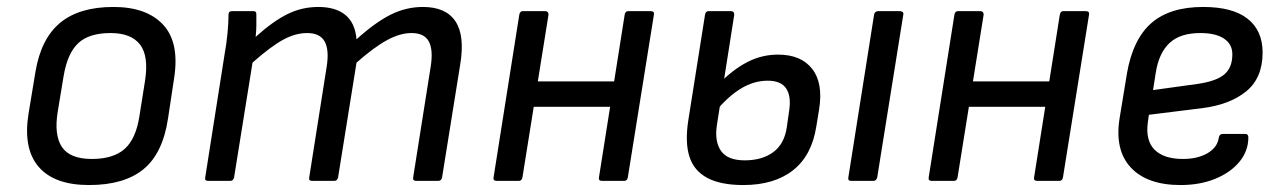

<svg xmlns="http://www.w3.org/2000/svg" viewBox="-20 -520 3683 552"><path d="M236 12Q136 12 91 -40.5Q46 -93 62 -193L82 -314Q98 -409 153 -454.5Q208 -500 306 -500Q401 -500 448.5 -449.5Q496 -399 481 -298L463 -179Q448 -79 392.5 -33.5Q337 12 236 12ZM244 -63Q306 -63 338.5 -92Q371 -121 381 -187L397 -288Q408 -359 382.5 -392Q357 -425 298 -425Q236 -425 205 -396Q174 -367 163 -302L146 -199Q135 -132 158 -97.5Q181 -63 244 -63Z M578 0Q568 0 570 -10L626 -366Q631 -393 634 -423.5Q637 -454 637 -478Q637 -488 647 -488H708Q713 -488 715 -486Q717 -484 717 -479Q717 -464 717 -448Q717 -432 715 -414Q765 -459 806.5 -479.5Q848 -500 895 -500Q945 -500 973 -477Q1001 -454 1005 -407Q1058 -455 1102.5 -477.5Q1147 -500 1196 -500Q1262 -500 1289.5 -458.5Q1317 -417 1303 -334L1251 -10Q1249 0 1240 0H1176Q1166 0 1168 -11L1218 -327Q1226 -376 1213 -400.5Q1200 -425 1163 -425Q1130 -425 1092.5 -404.5Q1055 -384 1005 -340L952 -10Q951 -6 948.5 -3Q946 0 941 0H877Q867 0 869 -10L919 -327Q927 -376 913.5 -400.5Q900 -425 863 -425Q829 -425 793.5 -405.5Q758 -386 706 -340L653 -10Q652 -6 649.5 -3Q647 0 642 0Z M1711 0Q1700 0 1702 -10L1776 -478Q1778 -488 1786 -488H1850Q1862 -488 1860 -478L1785 -10Q1783 0 1775 0ZM1408 0Q1397 0 1399 -10L1473 -478Q1475 -488 1483 -488H1547Q1557 -488 1557 -478L1482 -10Q1480 0 1472 0ZM1499 -213 1510 -286H1761L1750 -213Z M2117 12Q2052 12 2013.5 -8.5Q1975 -29 1962 -70Q1949 -111 1959 -175L2007 -478Q2009 -488 2017 -488H2081Q2091 -488 2091 -478L2041 -160Q2034 -113 2053 -86Q2072 -59 2121 -59Q2171 -59 2203 -82.5Q2235 -106 2242 -154L2249 -203Q2255 -244 2240 -266Q2225 -288 2187 -288Q2147 -288 2109.5 -265Q2072 -242 2036 -198L2048 -280Q2087 -320 2128.5 -341.5Q2170 -363 2217 -363Q2283 -363 2315 -322Q2347 -281 2335 -206L2327 -157Q2314 -73 2260 -30.5Q2206 12 2117 12ZM2427 0Q2417 0 2419 -10L2493 -478Q2495 -488 2505 -488H2567Q2572 -488 2575 -485.5Q2578 -483 2577 -478L2502 -10Q2501 -6 2498.5 -3Q2496 0 2491 0Z M2962 0Q2951 0 2953 -10L3027 -478Q3029 -488 3037 -488H3101Q3113 -488 3111 -478L3036 -10Q3034 0 3026 0ZM2659 0Q2648 0 2650 -10L2724 -478Q2726 -488 2734 -488H2798Q2808 -488 2808 -478L2733 -10Q2731 0 2723 0ZM2750 -213 2761 -286H3012L3001 -213Z M3374 12Q3278 12 3231 -38.5Q3184 -89 3199 -181L3220 -309Q3237 -407 3290 -453.5Q3343 -500 3439 -500Q3524 -500 3567 -466Q3610 -432 3610 -369Q3610 -296 3563 -257.5Q3516 -219 3436 -209L3283 -190L3280 -168Q3273 -116 3299.5 -89.5Q3326 -63 3381 -63Q3423 -63 3451.5 -79.5Q3480 -96 3484 -124Q3486 -135 3495 -135H3560Q3569 -135 3569 -125Q3569 -86 3543.5 -55Q3518 -24 3474 -6Q3430 12 3374 12ZM3295 -261 3425 -279Q3478 -287 3500.5 -306.5Q3523 -326 3523 -364Q3523 -393 3499 -409Q3475 -425 3431 -425Q3373 -425 3342.5 -396.5Q3312 -368 3303 -312Z"/></svg>

Font: Sofia Sans Hairline
Style: Italic
Weight: 1
Italic angle: -9°
Designer: Botio Nikoltchev, Ani Petrova
Foundry: lettersoup
Version: Version 4.102